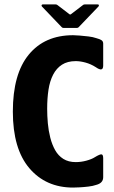

<svg xmlns="http://www.w3.org/2000/svg" viewBox="-20 -839 516 867"><path d="M446 -39Q446 -12 414 -4Q400 1 379 3.5Q358 6 339 7Q320 8 310 8Q187 8 112.5 -79.5Q38 -167 38 -335Q38 -505 110 -592.5Q182 -680 310 -680Q320 -680 339 -678.5Q358 -677 379 -674.5Q400 -672 414 -667Q429 -663 437.5 -658Q446 -653 446 -642V-543Q446 -512 412 -536Q390 -550 366 -556.5Q342 -563 322 -563Q285 -563 260 -547Q235 -531 220 -502Q205 -473 199 -434Q193 -395 193 -348Q193 -316 196 -282.5Q199 -249 207 -217.5Q215 -186 229 -161Q243 -136 266 -121.5Q289 -107 322 -107Q346 -107 370 -113.5Q394 -120 408 -129Q431 -143 438.5 -142Q446 -141 446 -124ZM266 -713Q261 -713 258 -717L169 -810Q167 -813 168 -816Q169 -819 173 -819H232Q237 -819 241 -815L292 -776Q297 -771 302 -776L353 -815Q357 -819 362 -819H421Q426 -819 426.5 -816Q427 -813 425 -810L336 -717Q333 -713 328 -713Z"/></svg>

Font: Glory ExtraBold
Style: Regular
Weight: 800
Designer: Robert Leuschke
Foundry: Robert Leuschke
Version: Version 1.011